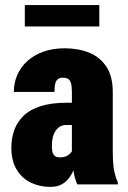

<svg xmlns="http://www.w3.org/2000/svg" viewBox="-20 -729 506 759"><path d="M264.2 -132.8V-365.2Q264.2 -387.7 260.7 -399.7Q257.3 -411.6 249.8 -416.7Q242.2 -421.9 227.5 -421.9Q215.8 -421.9 208.5 -416Q201.2 -410.2 198.2 -397.9Q195.3 -385.7 195.3 -365.7H34.7Q34.7 -402.3 48.8 -433.8Q63 -465.3 89.4 -488.8Q115.7 -512.2 152.6 -525.1Q189.5 -538.1 235.4 -538.1Q289.6 -538.1 332.5 -520.8Q375.5 -503.4 400.6 -465.3Q425.8 -427.2 425.8 -364.3V-133.3Q425.8 -81.5 431.2 -54.9Q436.5 -28.3 445.8 -8.3V0H285.6Q274.4 -24.4 269.3 -59.8Q264.2 -95.2 264.2 -132.8ZM282.2 -322.8 283.2 -234.9H241.7Q226.6 -234.9 215.8 -227.8Q205.1 -220.7 198 -209Q190.9 -197.3 188 -182.9Q185.1 -168.5 185.1 -153.3Q185.1 -131.8 189.7 -122.1Q194.3 -112.3 201.4 -109.6Q208.5 -106.9 217.3 -106.9Q235.8 -106.9 248.3 -115Q260.7 -123 266.1 -134.3Q271.5 -145.5 269 -153.3L285.6 -88.9Q277.3 -70.8 269.5 -53.5Q261.7 -36.1 250 -21.7Q238.3 -7.3 221.2 1.2Q204.1 9.8 178.2 9.8Q137.2 9.8 102.3 -6.8Q67.4 -23.4 46.1 -58.1Q24.9 -92.8 24.9 -146Q24.9 -182.6 36.4 -214.6Q47.9 -246.6 72.8 -271Q97.7 -295.4 139.9 -309.1Q182.1 -322.8 243.2 -322.8ZM372.6 -709V-624.5H78.1V-709Z"/></svg>

Font: Roboto Condensed Black
Style: Regular
Weight: 900
Designer: Christian Robertson
Foundry: Google
Version: Version 3.008; 2023